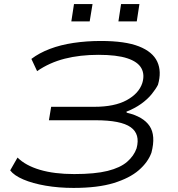

<svg xmlns="http://www.w3.org/2000/svg" viewBox="-20 -914 875 942"><path d="M341 8Q268 8 204 -3Q140 -14 94.5 -33.5Q49 -53 30 -78L66 -141Q105 -102 175.5 -81Q246 -60 344 -60Q446 -60 508 -75.5Q570 -91 603.5 -120Q637 -149 650 -186Q669 -256 621 -290Q573 -324 449 -324H220L231 -390H443Q542 -390 601.5 -422.5Q661 -455 678 -506Q691 -548 673.5 -579.5Q656 -611 604.5 -628Q553 -645 463 -645Q372 -645 297.5 -626Q223 -607 162 -565L134 -625Q172 -654 224.5 -674Q277 -694 341 -703.5Q405 -713 475 -713Q594 -713 661.5 -686.5Q729 -660 751.5 -611.5Q774 -563 755 -498Q745 -478 724.5 -452.5Q704 -427 672.5 -404.5Q641 -382 600 -366L602 -361Q683 -342 714 -295.5Q745 -249 723 -165Q706 -118 661 -79Q616 -40 538 -16Q460 8 341 8ZM561 -809 574 -894H664L651 -809ZM330 -809 343 -894H434L420 -809Z"/></svg>

Font: Nunito Sans 7pt Expanded Light
Style: Italic
Weight: 300
Width: 7
Italic angle: -9°
Designer: Vernon Adams
Foundry: Vernon Adams
Version: Version 3.101;gftools[0.9.27]